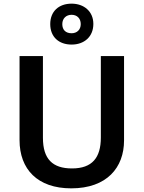

<svg xmlns="http://www.w3.org/2000/svg" viewBox="-20 -1087 787 1051"><path d="M372 -843C440 -843 491 -885 491 -956C491 -1025 439 -1067 372 -1067C302 -1067 255 -1025 255 -955C255 -885 302 -843 372 -843ZM372 -905C339 -905 321 -924 321 -955C321 -987 343 -1006 372 -1006C401 -1006 422 -987 422 -955C422 -924 401 -905 372 -905ZM659 -318V-780H532V-334C532 -224 485 -165 374 -165C268 -165 215 -216 215 -333V-780H87V-320C87 -161 185 -56 370 -56C565 -56 659 -170 659 -318Z"/></svg>

Font: Noto Sans Malayalam UI SemiBold
Style: Regular
Weight: 600
Designer: Jelle Bosma - Monotype Design Team
Foundry: Monotype Imaging Inc.
Version: Version 2.104